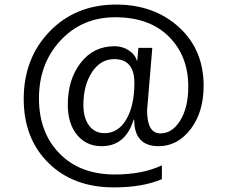

<svg xmlns="http://www.w3.org/2000/svg" viewBox="-20 -730 995 842"><path d="M568.4 -205.1H565.9Q530.3 -88.9 425.8 -88.9Q358.9 -88.9 318.1 -138.2Q277.3 -187.5 277.3 -271Q277.3 -381.3 333.7 -454.3Q390.1 -527.3 481.9 -527.3Q517.1 -527.3 544.7 -509.3Q572.3 -491.2 580.1 -463.9H582Q583 -477.5 586.9 -520H647.9Q625 -251 625 -246.1Q625 -145 683.1 -145Q735.8 -145 770.8 -202.1Q805.7 -259.3 805.7 -350.1Q805.7 -484.4 720.7 -569.3Q635.7 -654.3 485.4 -654.3Q340.3 -654.3 245.6 -552.7Q150.9 -451.2 150.9 -298.8Q150.9 -148.9 241 -56.9Q331.1 35.2 483.9 35.2Q604.5 35.2 689.9 -4.9V55.7Q605.5 91.8 479 91.8Q301.3 91.8 192.6 -15.4Q84 -122.6 84 -295.9Q84 -474.6 198 -592.3Q312 -710 489.3 -710Q655.3 -710 764.2 -611.3Q873 -512.7 873 -354Q873 -237.8 815.7 -163.3Q758.3 -88.9 675.8 -88.9Q568.8 -88.9 568.4 -205.1ZM481 -470.7Q420.4 -470.7 383.1 -413.1Q345.7 -355.5 345.7 -270Q345.7 -212.4 370.8 -179.2Q396 -146 438 -146Q498.5 -146 533.9 -206.3Q569.3 -266.6 569.3 -366.2Q569.3 -470.7 481 -470.7Z"/></svg>

Font: Segoe UI Historic
Style: Regular
Weight: 400
Foundry: Microsoft Corporation
Version: Version 1.03